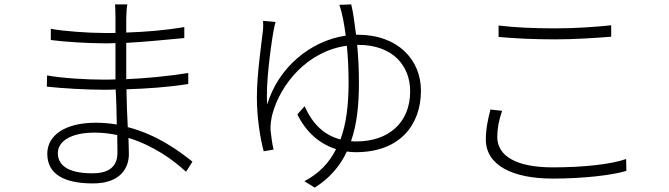

<svg xmlns="http://www.w3.org/2000/svg" viewBox="-20 -802 3040 873"><path d="M855 -67C800 -111 697 -189 561 -224C558 -276 556 -336 555 -396C647 -399 740 -405 836 -420V-470C740 -455 646 -446 554 -442V-607C646 -612 730 -621 818 -629V-679C730 -664 643 -657 554 -654V-718C555 -750 556 -766 559 -782H503C504 -771 505 -744 505 -728V-652H453C383 -652 269 -660 211 -671V-620C269 -612 382 -605 454 -605C471 -605 488 -605 505 -606V-441C486 -440 467 -440 448 -440C376 -440 266 -446 194 -459L193 -408C267 -400 375 -394 448 -394C467 -394 487 -394 506 -395C509 -346 510 -289 511 -236C480 -241 449 -244 416 -244C276 -244 195 -187 195 -103C195 -11 270 32 403 32C531 32 566 -42 566 -101C566 -118 565 -144 564 -175C677 -140 765 -77 826 -21ZM514 -108C514 -32 459 -14 400 -14C284 -14 243 -54 243 -106C243 -157 298 -199 410 -199C446 -199 480 -195 513 -188C513 -157 514 -129 514 -108Z M1599 -644C1592 -701 1585 -750 1577 -782L1523 -780C1538 -736 1546 -686 1552 -640C1390 -616 1245 -494 1195 -327C1187 -412 1211 -591 1224 -663C1227 -679 1230 -691 1233 -702L1176 -707C1177 -696 1177 -683 1176 -668C1171 -617 1148 -471 1148 -359C1148 -267 1163 -174 1179 -114L1224 -122C1217 -147 1213 -188 1210 -212C1209 -237 1214 -264 1218 -281C1255 -421 1379 -570 1557 -594C1562 -545 1565 -488 1565 -427C1565 -327 1555 -240 1528 -168C1452 -188 1401 -239 1365 -319L1332 -282C1371 -202 1432 -148 1508 -124C1477 -61 1429 -12 1364 22L1411 51C1478 9 1526 -46 1557 -113C1571 -111 1585 -110 1598 -110C1798 -110 1894 -234 1894 -390C1894 -530 1789 -644 1608 -644ZM1609 -598C1767 -598 1845 -502 1845 -387C1845 -243 1745 -159 1602 -159C1593 -159 1585 -159 1576 -160C1603 -237 1612 -324 1612 -428C1612 -488 1609 -545 1604 -598Z M2247 -634C2324 -627 2408 -623 2504 -623C2596 -623 2694 -630 2759 -635V-687C2691 -680 2600 -673 2504 -673C2408 -673 2319 -677 2247 -686ZM2210 -304C2199 -261 2189 -217 2189 -168C2189 -52 2307 10 2494 10C2635 10 2766 -6 2828 -25L2827 -79C2759 -55 2633 -41 2493 -41C2324 -41 2241 -95 2241 -179C2241 -216 2248 -256 2263 -298Z"/></svg>

Font: Spoqa Han Sans Neo Light
Style: Regular
Weight: 300
Designer: [Spoqa Han Sans Neo] Dong-huui Kim ___ Younghwa Kang ___ Yujin Lee ___ [Noto Sans] Ryoko NISHIZUKA ____ (kana & ideograp
Foundry: Spoqa (http://www.spoqa-han-sans.com)
Version: Version 1.100;hotconv 1.0.109;makeotfexe 2.5.65596